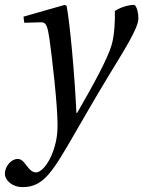

<svg xmlns="http://www.w3.org/2000/svg" viewBox="-25 -522 585 784"><path d="M-5 187C-5 214 24 242 68 242C153 242 190 179 278 27C298 -7 358 -113 420 -215C477 -309 540 -406 540 -446C540 -481 529 -502 522 -502C503 -502 469 -494 444 -477C445 -442 443 -381 431 -339C415 -283 356 -175 290 -61H287C280 -214 261 -425 247 -498L239 -502L71 -454L74 -429L142 -431C164 -432 169 -415 177 -363C188 -285 210 -93 210 -13C210 17 208 58 186 111C168 153 142 182 122 182C107 182 96 171 81 151C69 135 61 127 46 127C20 128 -5 158 -5 187Z"/></svg>

Font: Heuristica
Style: Italic
Weight: 400
Italic angle: -13°
Version: Version 1.0.1